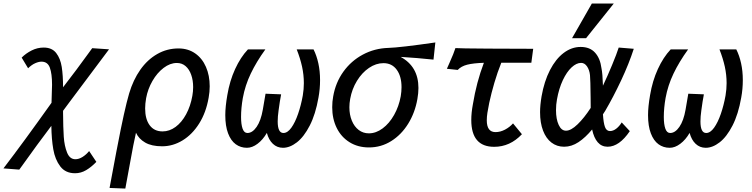

<svg xmlns="http://www.w3.org/2000/svg" viewBox="-48 -827 4268 1090"><path d="M243.5 -112.5Q171.5 -18 61.5 136L-28.5 129Q82 -15 244.5 -243.5Q245.5 -266.5 245.5 -278Q247.5 -324 247.5 -345.5Q247.5 -408.5 235 -442.8Q222.5 -477 187.5 -477Q172 -477 152 -468.2Q132 -459.5 111.5 -439.5L75 -500Q99 -524 131.5 -540.5Q164 -557 200 -557Q247 -557 271 -526Q295 -495 302.5 -447Q310 -399 310 -331.5Q390 -435 454 -524L475.5 -553.5L571 -547Q481.5 -428.5 344.5 -244.5Q327.5 -221.5 310 -198V-185.5Q310.5 -103 314 -50.8Q317.5 1.5 332.8 39.2Q348 77 380 77Q400 77 421 63.8Q442 50.5 458 30.5L499 92Q470.5 121.5 441 139Q411.5 156.5 378 156.5Q323.5 156.5 294 117.5Q264.5 78.5 254.5 20.5Q244.5 -37.5 243.5 -112.5Z M574 240 612 37 619 1.5Q658 -203.5 685 -296Q708 -373.5 748.5 -431Q789 -488.5 844.5 -520.2Q900 -552 965.5 -552Q1019.5 -552 1059.8 -524Q1100 -496 1121.2 -447.2Q1142.5 -398.5 1142.5 -337Q1142.5 -305.5 1136.5 -272.5Q1122 -188.5 1082.8 -126Q1043.5 -63.5 988.5 -30Q933.5 3.5 872.5 3.5Q812.5 3.5 776 -17.8Q739.5 -39 724 -73.5Q717 -44.5 708.5 -0.2Q700 44 691 94Q679.5 158.5 663.5 243.5ZM1044 -283Q1048.5 -308.5 1048.5 -332.5Q1048.5 -371 1037.5 -402.2Q1026.5 -433.5 1005.8 -451.5Q985 -469.5 956 -469.5Q917.5 -469.5 880.8 -441.5Q844 -413.5 817.5 -367.5Q791 -321.5 781.5 -269.5Q776 -237.5 776 -211.5Q776 -150.5 801.8 -115.8Q827.5 -81 875 -81Q914 -81 948.8 -106.5Q983.5 -132 1008.5 -178Q1033.5 -224 1044 -283Z M1231 -173.5Q1231 -221 1242.5 -287Q1256 -368 1286.8 -435Q1317.5 -502 1359.5 -546.5H1458.5Q1407.5 -476 1375.5 -409Q1343.5 -342 1330.5 -270.5Q1320.5 -213.5 1320.5 -163Q1320.5 -121 1329.2 -96.5Q1338 -72 1356.5 -72Q1385 -72 1409 -106.8Q1433 -141.5 1444 -204.5L1459.5 -295L1548 -291.5Q1540.5 -253.5 1533.5 -200Q1528.5 -165 1528.5 -137.5Q1528.5 -72 1561 -72Q1584.5 -72 1606 -102Q1627.5 -132 1644.2 -180.5Q1661 -229 1671 -285Q1677 -321 1677 -355Q1677 -402 1666.8 -448.8Q1656.5 -495.5 1636.5 -546.5H1732Q1749.5 -512 1759.2 -467.8Q1769 -423.5 1769 -372.5Q1769 -321.5 1760 -273Q1743.5 -178.5 1710.5 -114.2Q1677.5 -50 1637.5 -19Q1597.5 12 1558.5 12Q1525 12 1501.2 -10.5Q1477.5 -33 1467 -72.5Q1444.5 -33.5 1414.2 -10.8Q1384 12 1354 12Q1318 12 1290.2 -8.2Q1262.5 -28.5 1246.8 -70Q1231 -111.5 1231 -173.5Z M1838 -218Q1838 -250.5 1843.5 -279.5Q1857 -358 1901.2 -419.8Q1945.5 -481.5 2011.8 -517Q2078 -552.5 2156 -555Q2223 -557 2423.5 -586L2413 -488.5Q2318 -498.5 2226.5 -504Q2327.5 -449 2327.5 -327.5Q2327.5 -298.5 2321.5 -264.5Q2308 -187.5 2269.5 -125Q2231 -62.5 2173.2 -26.2Q2115.5 10 2046.5 10Q1984 10 1936.5 -19.5Q1889 -49 1863.5 -100.8Q1838 -152.5 1838 -218ZM2227 -280.5Q2231.5 -307.5 2231.5 -332Q2231.5 -394 2204.2 -431.2Q2177 -468.5 2129 -468.5Q2086.5 -468.5 2046.8 -441.5Q2007 -414.5 1978.5 -368Q1950 -321.5 1940 -265.5Q1935.5 -241 1935.5 -218Q1935.5 -175.5 1949.5 -141.8Q1963.5 -108 1988.5 -89Q2013.5 -70 2046 -70Q2086.5 -70 2124.2 -98Q2162 -126 2189.2 -174.2Q2216.5 -222.5 2227 -280.5Z M2504 -470.5Q2528.5 -525 2537.5 -554Q2559.5 -552 2726 -551Q2892.5 -550 2979 -550L2968.5 -471H2798Q2776 -416.5 2758.5 -356.8Q2741 -297 2729.5 -243.5Q2722.5 -209 2719 -186.5Q2715.5 -164 2715.5 -144Q2715.5 -77 2765 -77Q2792 -77 2818.8 -91Q2845.5 -105 2864.5 -126.5L2915 -65Q2847.5 6.5 2757.5 6.5Q2627.5 6.5 2627.5 -145.5Q2627.5 -186.5 2636.5 -234.5Q2657 -360 2699 -470.5Q2639 -468.5 2604.5 -459.8Q2570 -451 2550.5 -430L2489 -436.5Z M3018 -190Q3018 -230 3026.5 -280Q3041.5 -365.5 3074.2 -429Q3107 -492.5 3152 -526.5Q3197 -560.5 3248.5 -560.5Q3301 -560.5 3330.2 -528Q3359.5 -495.5 3366.5 -440Q3373 -410 3375 -340.5Q3401.5 -396.5 3427.2 -458.8Q3453 -521 3464.5 -557L3550 -550Q3523 -466 3478.5 -371.2Q3434 -276.5 3388 -198L3375 -178Q3378 -129 3386.5 -106Q3395 -83 3415 -83Q3433 -83 3450.5 -96.5Q3468 -110 3481.5 -132L3527.5 -82.5Q3467.5 6 3401.5 6Q3367.5 6 3345.5 -19.2Q3323.5 -44.5 3313.5 -92Q3276 -46.5 3236.5 -20.2Q3197 6 3154.5 6Q3113.5 6 3082.8 -17.5Q3052 -41 3035 -85.2Q3018 -129.5 3018 -190ZM3199.5 -610 3312 -807H3436.5L3279 -610ZM3108.5 -201.5Q3108.5 -150.5 3123.8 -117.8Q3139 -85 3165 -85Q3193.5 -85 3231 -121.2Q3268.5 -157.5 3305.5 -214.5Q3305 -232.5 3305 -271.5Q3304 -374.5 3301.5 -400Q3298.5 -429.5 3284.8 -449.8Q3271 -470 3251 -470Q3224.5 -470 3197 -444.5Q3169.5 -419 3147.2 -371.8Q3125 -324.5 3114 -263Q3108.5 -233.5 3108.5 -201.5Z M3631 -173.5Q3631 -221 3642.5 -287Q3656 -368 3686.8 -435Q3717.5 -502 3759.5 -546.5H3858.5Q3807.5 -476 3775.5 -409Q3743.5 -342 3730.5 -270.5Q3720.5 -213.5 3720.5 -163Q3720.5 -121 3729.2 -96.5Q3738 -72 3756.5 -72Q3785 -72 3809 -106.8Q3833 -141.5 3844 -204.5L3859.5 -295L3948 -291.5Q3940.5 -253.5 3933.5 -200Q3928.5 -165 3928.5 -137.5Q3928.5 -72 3961 -72Q3984.5 -72 4006 -102Q4027.5 -132 4044.2 -180.5Q4061 -229 4071 -285Q4077 -321 4077 -355Q4077 -402 4066.8 -448.8Q4056.5 -495.5 4036.5 -546.5H4132Q4149.5 -512 4159.2 -467.8Q4169 -423.5 4169 -372.5Q4169 -321.5 4160 -273Q4143.5 -178.5 4110.5 -114.2Q4077.5 -50 4037.5 -19Q3997.5 12 3958.5 12Q3925 12 3901.2 -10.5Q3877.5 -33 3867 -72.5Q3844.5 -33.5 3814.2 -10.8Q3784 12 3754 12Q3718 12 3690.2 -8.2Q3662.5 -28.5 3646.8 -70Q3631 -111.5 3631 -173.5Z"/></svg>

Font: JuliaMono Medium
Style: Italic
Weight: 500
Italic angle: -9°
Monospace: yes
Designer: cormullion
Foundry: corm
Version: Version 0.054; ttfautohint (v1.8.4)